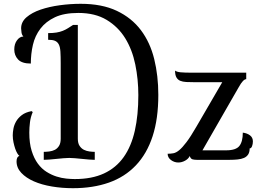

<svg xmlns="http://www.w3.org/2000/svg" viewBox="-20 -840 1377 1009"><path d="M389 -111Q389 -87 398.5 -73Q408 -59 421.5 -52.5Q435 -46 450.5 -44Q466 -42 478 -42V0Q466 0 448 -1.5Q430 -3 411 -5Q392 -7 374 -8.5Q356 -10 344 -10Q332 -10 314 -8.5Q296 -7 277 -5Q258 -3 240 -1.5Q222 0 210 0V-42Q223 -42 239 -44Q255 -46 268 -52.5Q281 -59 290 -73Q299 -87 299 -111V-507Q299 -544 297.5 -568.5Q296 -593 289 -606.5Q282 -620 269 -625.5Q256 -631 233 -631V-666Q258 -666 276.5 -669Q295 -672 310 -678Q325 -684 337.5 -692Q350 -700 364 -709H389ZM404 -820Q516 -820 594 -783Q672 -746 720.5 -681.5Q769 -617 790.5 -529.5Q812 -442 812 -341Q812 -216 782 -124Q752 -32 694 29Q636 90 552.5 119.5Q469 149 363 149Q306 149 252.5 140Q199 131 158 113Q117 95 92 68.5Q67 42 67 8Q67 -16 82 -21Q77 -24 71 -34Q65 -44 60 -58.5Q55 -73 51 -91.5Q47 -110 47 -129Q47 -144 50.5 -163.5Q54 -183 64.5 -201.5Q75 -220 94.5 -235Q114 -250 146 -256L152 -251Q141 -226 137.5 -197.5Q134 -169 134 -143Q134 -87 146.5 -47Q159 -7 179 20Q199 47 224.5 63Q250 79 276.5 87.5Q303 96 328.5 98.5Q354 101 373 101Q463 101 526.5 71.5Q590 42 630 -14.5Q670 -71 688.5 -153Q707 -235 707 -340Q707 -423 691 -501Q675 -579 638 -639Q601 -699 540.5 -735.5Q480 -772 392 -772Q317 -772 269 -749.5Q221 -727 192.5 -689.5Q164 -652 153 -604.5Q142 -557 142 -506Q95 -506 75 -527.5Q55 -549 55 -580Q55 -609 69.5 -628.5Q84 -648 103 -648Q95 -656 93 -669.5Q91 -683 91 -691Q91 -725 119.5 -749.5Q148 -774 193.5 -789.5Q239 -805 294.5 -812.5Q350 -820 404 -820ZM1274 -424Q1258 -424 1235 -382.5Q1212 -341 1168 -266L1044 -50H1168Q1220 -50 1238 -73Q1256 -96 1256 -143Q1279 -140 1294 -128.5Q1309 -117 1309 -97Q1309 -83 1304.5 -71.5Q1300 -60 1292 -60Q1292 -40 1284 -28Q1276 -16 1262 -10Q1248 -4 1228.5 -2Q1209 0 1187 0H1014Q1003 0 992.5 -2.5Q982 -5 977 -20Q970 -5 952.5 4.5Q935 14 917 14Q896 14 878.5 1Q861 -12 861 -32Q876 -32 890.5 -34.5Q905 -37 921.5 -50.5Q938 -64 960 -93Q982 -122 1012 -174L1148 -408H1003Q978 -408 959 -409Q940 -410 927 -415.5Q914 -421 907 -433.5Q900 -446 900 -469Q909 -462 929.5 -460Q950 -458 991 -458H1274Z"/></svg>

Font: Milonga
Style: Regular
Weight: 400
Designer: Pablo Impallari, Brenda Gallo, Rodrigo Fuenzalida
Foundry: Pablo Impallari, Brenda Gallo, Rodrigo Fuenzalida
Version: Version 1.000; ttfautohint (v0.93) -l 8 -r 50 -G 200 -x 14 -